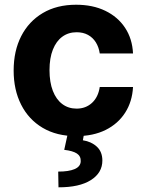

<svg xmlns="http://www.w3.org/2000/svg" viewBox="-20 -573 627 823"><path d="M306.6 10.5Q222.9 10.5 162.7 -25.2Q102.6 -61 70.6 -124.4Q38.5 -187.7 38.5 -270.7Q38.5 -354.5 70.8 -417.9Q103.2 -481.3 163.3 -517Q223.4 -552.7 306.2 -552.7Q377.6 -552.7 431.2 -526.8Q484.9 -500.9 516 -454Q547.2 -407 550.2 -343.8H407.6Q403.6 -371 390.8 -391.5Q378 -412 357.2 -423.4Q336.4 -434.8 308.4 -434.8Q273.3 -434.8 247.3 -415.8Q221.2 -396.9 206.7 -360.5Q192.2 -324.2 192.2 -272.5Q192.2 -220.6 206.5 -183.6Q220.8 -146.6 247 -127Q273.1 -107.4 308.4 -107.4Q347.5 -107.4 374.3 -132Q401.1 -156.6 407.6 -200.2H550.2Q546.9 -137.5 516.5 -90Q486 -42.5 432.8 -16Q379.5 10.5 306.6 10.5ZM271.1 -2.9H341L335.2 28.3Q371.5 33.9 395 55.6Q418.5 77.2 418.8 114.6Q419 167.6 369.6 198.9Q320.2 230.2 230.7 229.9L229.5 162.5Q274.4 162.7 299.9 151.8Q325.4 140.8 326 118.2Q326.9 96.4 309.6 85Q292.3 73.6 255.3 69.3Z"/></svg>

Font: GitLab Sans
Style: Regular
Weight: 400
Designer: Rasmus Andersson
Foundry: Modifications by GitLab B.V., manufactured by rsms
Version: Version 4.000;git-c8fb6b7